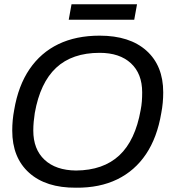

<svg xmlns="http://www.w3.org/2000/svg" viewBox="-20 -864 818 894"><path d="M334 10Q194 11 115.5 -59.5Q37 -130 37 -256Q37 -305 46 -352Q65 -465 117.5 -542Q170 -619 252 -658.5Q334 -698 444 -698Q584 -698 662 -628Q740 -558 740 -434Q740 -384 731 -338Q712 -224 660 -146.5Q608 -69 526 -29Q444 11 334 10ZM334 -70Q461 -71 535.5 -140.5Q610 -210 635 -352Q639 -372 640.5 -392Q642 -412 642 -434Q642 -521 589.5 -569.5Q537 -618 444 -618Q316 -618 241.5 -548.5Q167 -479 142 -338Q139 -319 137 -298Q135 -277 135 -256Q135 -169 187.5 -120Q240 -71 334 -70ZM300 -772 313 -844H618L605 -772Z"/></svg>

Font: Archivo VF Beta
Style: Italic
Weight: 400
Italic angle: -10°
Designer: Hector Gatti
Foundry: Omnibus-Type
Version: Version 1.002